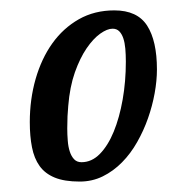

<svg xmlns="http://www.w3.org/2000/svg" viewBox="-20 -722 354 368"><path d="M132.8 -374Q103.5 -374 85 -381.6Q66.4 -389.2 55.9 -403.8Q45.4 -418.5 41.3 -439.7Q37.1 -460.9 37.1 -487.8Q37.1 -531.7 48.3 -570.8Q59.6 -609.9 80.3 -638.9Q101.1 -668 131.1 -685.1Q161.1 -702.1 199.2 -702.1Q243.2 -702.1 262 -672.9Q280.8 -643.6 280.8 -588.9Q280.8 -567.4 276.4 -543.2Q272 -519 263.7 -495.4Q255.4 -471.7 242.9 -449.7Q230.5 -427.7 213.9 -410.9Q197.3 -394 177 -384Q156.7 -374 132.8 -374ZM136.2 -411.1Q155.8 -411.1 171.4 -427Q187 -442.9 198 -469.7Q209 -496.6 215.1 -531.2Q221.2 -565.9 221.2 -604Q221.2 -617.2 220.2 -628.7Q219.2 -640.1 216.3 -648.7Q213.4 -657.2 208.5 -662.1Q203.6 -667 195.8 -667Q185.5 -667 172.1 -657.5Q158.7 -647.9 146 -629.4Q133.3 -610.8 123.5 -583.3Q113.8 -555.7 110.8 -519Q109.9 -509.8 109.4 -499Q108.9 -488.3 108.9 -476.1Q108.9 -463.9 109.9 -452.1Q110.8 -440.4 113.8 -431.4Q116.7 -422.4 122.1 -416.7Q127.4 -411.1 136.2 -411.1Z"/></svg>

Font: Lobster
Style: Regular
Weight: 400
Designer: Pablo Impallari
Foundry: Pablo Impallari
Version: Version 1.007; ttfautohint (v1.1) -l 8 -r 50 -G 50 -x 14 -D 